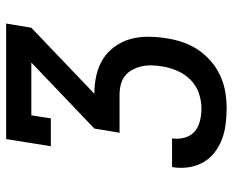

<svg xmlns="http://www.w3.org/2000/svg" viewBox="-88 -688 775 640"><g transform="rotate(-90 300.0 -367.5)"><path d="M259 0Q232 0 205.5 -3.5Q179 -7 155.5 -16Q132 -25 112 -40.5Q92 -56 79.5 -78Q67 -100 63 -126Q59 -152 63 -178Q63 -179 63.5 -180Q64 -181 64 -182H159Q159 -182 159 -181.5Q159 -181 159 -180Q156 -159 162 -139Q168 -119 182.5 -106.5Q197 -94 217.5 -89Q238 -84 259 -84Q284 -84 309.5 -92.5Q335 -101 354.5 -120.5Q374 -140 384.5 -164.5Q395 -189 399 -214Q402 -231 402.5 -249Q403 -267 399.5 -283Q396 -299 388 -314Q380 -329 367.5 -339Q355 -349 338 -353Q321 -357 304 -357H178L192 -441L412 -651H236L226 -586H133L157 -735H542L528 -651L308 -441Q339 -441 368.5 -434.5Q398 -428 422.5 -413Q447 -398 464.5 -374Q482 -350 490 -322Q498 -294 498 -263Q498 -232 493 -201Q489 -174 480 -147Q471 -120 455 -96Q439 -72 416.5 -52.5Q394 -33 367.5 -21Q341 -9 313.5 -4.5Q286 0 259 0Z"/></g></svg>

Font: Iosevka Curly Slab MdEx
Style: Italic
Weight: 500
Width: 7
Italic angle: -9°
Monospace: yes
Designer: Belleve Invis
Foundry: Belleve Invis
Version: Version 11.0.0; ttfautohint (v1.8.3)